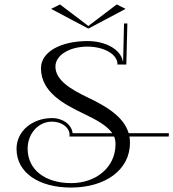

<svg xmlns="http://www.w3.org/2000/svg" viewBox="-20 -750 781 865"><path d="M376.3 -622H379.8L545.8 -710L505.8 -730L378.1 -633L250.3 -730L210.3 -710ZM553.8 -644.2H538.8L534.7 -473.7L533.4 -473C525.6 -524.9 458.4 -565 374.6 -565C255.5 -565 164.6 -517.4 164.6 -442.6C164.6 -334.9 267.9 -280.5 358.4 -237.1C412.5 -211.1 462 -184.8 485.7 -150H307.1C303 -188.3 263.8 -218 214.4 -218C126.3 -218 54.5 -159.6 54.5 -79.5C54.5 27.1 153.6 95 300 95C451.8 95 565.5 17.5 565.5 -106.7C565.5 -116.9 564.8 -126 563.1 -135H740.1L740.9 -150H559.6C537.5 -225.2 456.5 -272 378.1 -309.6C300.7 -346.7 229.7 -387.7 229.7 -450C229.7 -502.6 295.3 -540 373.3 -540C448.2 -540 507.6 -506 509.1 -463.3C509.1 -462.8 509.1 -462.2 509.1 -461.7C509.1 -460.8 509.1 -460 509.1 -459.2H549.1ZM293.1 -135H494C498.7 -124.1 500.4 -114 500.4 -100.4C500.4 5.9 410.3 75 301.1 75C183.4 75 104.5 14.7 104.5 -80C104.5 -148.8 153.6 -202 213.6 -202C257.6 -202 292.2 -176.4 293.4 -144.1C293.5 -141 293.1 -135 293.1 -135Z"/></svg>

Font: Galberik
Style: Regular
Weight: 400
Designer: Gluk
Foundry: Gluk
Version: Version 0.50